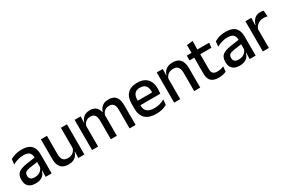

<svg xmlns="http://www.w3.org/2000/svg" viewBox="95 -1650 3991 2692"><g transform="rotate(-30 2090.5 -304.0)"><path d="M349.5 0 353.5 -116 350 -131V-285L350.5 -309.5Q350.5 -366 321.8 -392.5Q293 -419 229.5 -419Q178 -419 134 -404.5Q90 -390 54.5 -371L63.5 -453Q83.5 -464.5 110.5 -475.5Q137.5 -486.5 171.5 -493.5Q205.5 -500.5 246 -500.5Q301.5 -500.5 340 -487.2Q378.5 -474 402 -449Q425.5 -424 436.2 -389Q447 -354 447 -311V0ZM184 11Q111.5 11 73 -24.8Q34.5 -60.5 34.5 -126.5V-141.5Q34.5 -211.5 77.8 -245.2Q121 -279 214 -292L361 -313L366.5 -242L225.5 -222Q175 -215 153.5 -197.8Q132 -180.5 132 -147V-140Q132 -106.5 152.8 -88.5Q173.5 -70.5 216 -70.5Q255 -70.5 283 -83.5Q311 -96.5 328.5 -118.2Q346 -140 352.5 -166.5L366 -101H348Q340 -71 321.5 -45.5Q303 -20 269.8 -4.5Q236.5 11 184 11Z M653 -489V-187Q653 -152 662.8 -125.8Q672.5 -99.5 695 -85Q717.5 -70.5 755.5 -70.5Q791.5 -70.5 817.2 -83.5Q843 -96.5 859.5 -118.8Q876 -141 882.5 -168.5L898.5 -100.5H877.5Q869 -70 849.5 -44.5Q830 -19 797.5 -4Q765 11 717 11Q660 11 624.2 -10.8Q588.5 -32.5 571.8 -74.2Q555 -116 555 -176V-489ZM977 -489V0H879L883 -114.5L879 -120.5V-489Z M1708.5 0V-304.5Q1708.5 -339 1699.8 -364.8Q1691 -390.5 1670.8 -404.5Q1650.5 -418.5 1616 -418.5Q1583 -418.5 1559 -405.5Q1535 -392.5 1520.2 -370.5Q1505.5 -348.5 1499 -320.5L1486 -388.5H1497.5Q1506.5 -418 1525 -443.5Q1543.5 -469 1575 -484.5Q1606.5 -500 1654.5 -500Q1708.5 -500 1742 -478.8Q1775.5 -457.5 1791 -416.2Q1806.5 -375 1806.5 -315.5V0ZM1101 0V-489H1199L1195 -374.5L1199 -368.5V0ZM1405 0V-304.5Q1405 -339 1396.2 -364.8Q1387.5 -390.5 1367.2 -404.5Q1347 -418.5 1312.5 -418.5Q1279.5 -418.5 1255.5 -405.5Q1231.5 -392.5 1216.8 -370.5Q1202 -348.5 1195.5 -320.5L1179.5 -388.5H1200.5Q1208.5 -419.5 1226.8 -444.8Q1245 -470 1275.5 -485Q1306 -500 1350.5 -500Q1418.5 -500 1453.5 -465Q1488.5 -430 1497.5 -363Q1500 -353.5 1501.2 -341.5Q1502.5 -329.5 1502.5 -318V0Z M2139 11.5Q2022 11.5 1963.8 -44.2Q1905.5 -100 1905.5 -205V-285Q1905.5 -388.5 1959.8 -445.2Q2014 -502 2118 -502Q2188.5 -502 2235.5 -476.2Q2282.5 -450.5 2306 -403.5Q2329.5 -356.5 2329.5 -292V-273.5Q2329.5 -256.5 2328 -239Q2326.5 -221.5 2324 -205.5H2234Q2235 -231.5 2235.2 -254.5Q2235.5 -277.5 2235.5 -296.5Q2235.5 -337 2222.5 -365Q2209.5 -393 2183.5 -407.8Q2157.5 -422.5 2118 -422.5Q2059.5 -422.5 2031 -389.2Q2002.5 -356 2002.5 -294.5V-248.5L2003 -237V-193.5Q2003 -166 2011.2 -143.5Q2019.5 -121 2037.8 -104.8Q2056 -88.5 2085 -79.8Q2114 -71 2155.5 -71Q2202.5 -71 2243.8 -83Q2285 -95 2321.5 -115L2312.5 -31.5Q2279.5 -12 2235.8 -0.2Q2192 11.5 2139 11.5ZM1957.5 -205.5V-279H2304V-205.5Z M2754.5 0V-302Q2754.5 -337.5 2744.8 -363.5Q2735 -389.5 2712.8 -404Q2690.5 -418.5 2652 -418.5Q2616.5 -418.5 2590.5 -405.5Q2564.5 -392.5 2548.2 -370.5Q2532 -348.5 2525 -320.5L2509 -388.5H2530Q2538.5 -419.5 2558 -444.8Q2577.5 -470 2610 -485Q2642.5 -500 2690.5 -500Q2748 -500 2783.5 -478.2Q2819 -456.5 2835.8 -415Q2852.5 -373.5 2852.5 -313V0ZM2430.5 0V-489H2528.5L2524.5 -374.5L2528.5 -368.5V0Z M3151 10Q3092.5 10 3057 -7.8Q3021.5 -25.5 3005.5 -61.2Q2989.5 -97 2989.5 -150.5V-449.5H3086.5V-162Q3086.5 -117 3107 -96Q3127.5 -75 3176 -75Q3205 -75 3231.5 -81Q3258 -87 3280.5 -98L3272 -15Q3248 -3 3216.5 3.5Q3185 10 3151 10ZM2913 -405V-483H3276L3267.5 -405ZM2990.5 -474.5 2990 -609 3088 -620.5 3084 -474.5Z M3652.5 0 3656.5 -116 3653 -131V-285L3653.5 -309.5Q3653.5 -366 3624.8 -392.5Q3596 -419 3532.5 -419Q3481 -419 3437 -404.5Q3393 -390 3357.5 -371L3366.5 -453Q3386.5 -464.5 3413.5 -475.5Q3440.5 -486.5 3474.5 -493.5Q3508.5 -500.5 3549 -500.5Q3604.5 -500.5 3643 -487.2Q3681.5 -474 3705 -449Q3728.5 -424 3739.2 -389Q3750 -354 3750 -311V0ZM3487 11Q3414.5 11 3376 -24.8Q3337.5 -60.5 3337.5 -126.5V-141.5Q3337.5 -211.5 3380.8 -245.2Q3424 -279 3517 -292L3664 -313L3669.5 -242L3528.5 -222Q3478 -215 3456.5 -197.8Q3435 -180.5 3435 -147V-140Q3435 -106.5 3455.8 -88.5Q3476.5 -70.5 3519 -70.5Q3558 -70.5 3586 -83.5Q3614 -96.5 3631.5 -118.2Q3649 -140 3655.5 -166.5L3669 -101H3651Q3643 -71 3624.5 -45.5Q3606 -20 3572.8 -4.5Q3539.5 11 3487 11Z M3960 -295.5 3939 -372H3963Q3978.5 -430 4015 -463.2Q4051.5 -496.5 4114.5 -496.5Q4129.5 -496.5 4141.2 -494.2Q4153 -492 4162.5 -489L4168.5 -393.5Q4156.5 -397.5 4141.5 -399.8Q4126.5 -402 4109 -402Q4055.5 -402 4016.5 -374.5Q3977.5 -347 3960 -295.5ZM3866 0V-489H3961.5L3957 -346.5L3964 -339.5V0Z"/></g></svg>

Font: Anek Gurmukhi Medium
Style: Regular
Weight: 500
Designer: Sarang Kulkarni (Gurmukhi), Yesha Goshar (Latin)
Foundry: Ek Type
Version: Version 1.003